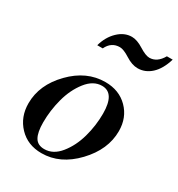

<svg xmlns="http://www.w3.org/2000/svg" viewBox="-176 -846 904 974"><g transform="rotate(30 275.5 -359.0)"><path d="M213 -12Q265 -12 304.5 -61Q344 -110 363 -178.5Q382 -247 382 -317Q382 -437 308 -437Q257 -437 217.5 -386.5Q178 -336 159.5 -266.5Q141 -197 141 -127Q141 -69 157.5 -40.5Q174 -12 213 -12ZM211 13Q130 13 79 -40.5Q28 -94 28 -174Q28 -282 115.5 -372Q203 -462 313 -462Q394 -462 445 -410.5Q496 -359 496 -280Q496 -172 408 -79.5Q320 13 211 13ZM517 -731H551Q532 -668 497 -636Q462 -604 418 -604Q385 -604 347.5 -628Q310 -652 288 -652Q238 -652 215 -603H183Q198 -658 234.5 -693Q271 -728 315 -728Q345 -728 383 -704Q421 -680 443 -680Q488 -680 517 -731Z"/></g></svg>

Font: Libre Bodoni
Style: Italic
Weight: 400
Italic angle: -13°
Designer: Pablo Impallari, Rodrigo Fuenzalida
Foundry: Pablo Impallari, Rodrigo Fuenzalida
Version: Version 1.001